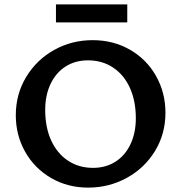

<svg xmlns="http://www.w3.org/2000/svg" viewBox="-20 -848 825 875"><path d="M235 -828H560V-746H235ZM52 -323Q52 -419 99.5 -497.5Q147 -576 227 -620.5Q307 -665 402 -665Q497 -665 573 -621Q649 -577 691.5 -501Q734 -425 734 -334Q734 -238 686.5 -160Q639 -82 558 -37.5Q477 7 382 7Q288 7 212.5 -37Q137 -81 94.5 -156.5Q52 -232 52 -323ZM599 -309Q599 -388 572 -447.5Q545 -507 495.5 -540Q446 -573 381 -573Q323 -573 279 -545Q235 -517 210.5 -465.5Q186 -414 186 -347Q186 -268 213 -208.5Q240 -149 289.5 -116Q339 -83 404 -83Q462 -83 506 -111Q550 -139 574.5 -190.5Q599 -242 599 -309Z"/></svg>

Font: Ysabeau Infant
Style: Bold
Weight: 700
Designer: Christian Thalmann (Catharsis Fonts)
Version: Version 0.003